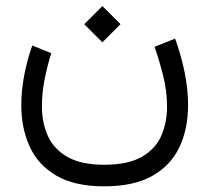

<svg xmlns="http://www.w3.org/2000/svg" viewBox="-20 -416 709 651"><path d="M327.1 -395.5 388.7 -334 327.1 -272.5 265.6 -334ZM333 142.6Q415.5 142.6 461.9 115.2Q508.3 87.9 527.3 43.2Q546.4 -1.5 546.4 -54.2Q546.4 -108.9 532.2 -163.3Q518.1 -217.8 503.9 -257.3L573.7 -285.2Q595.2 -225.6 606.4 -168.5Q617.7 -111.3 617.7 -59.6Q617.7 20.5 588.4 82.8Q559.1 145 496.3 180.4Q433.6 215.8 333 215.8Q232.9 215.8 170.9 179.4Q108.9 143.1 80.6 80.8Q52.2 18.6 52.2 -59.1Q52.2 -108.4 62 -160.2Q71.8 -211.9 89.4 -261.7L153.8 -235.8Q140.1 -191.9 131.1 -145.8Q122.1 -99.6 122.1 -56.2Q122.1 1 142.8 45.9Q163.6 90.8 210 116.7Q256.3 142.6 333 142.6Z"/></svg>

Font: Vazirmatn FD NL Light
Style: Regular
Weight: 300
Designer: Saber Rastikerdar
Foundry: Saber Rastikerdar
Version: Version 33.003